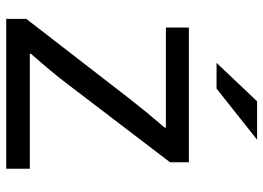

<svg xmlns="http://www.w3.org/2000/svg" viewBox="-135 -690 850 620"><g transform="rotate(90 290.0 -380.0)"><path d="M307.1 -785.2H431.2L266.1 -654.3H183.1ZM68.8 -564.9H503.9V-503.9L251 -172.4Q211.4 -120.1 153.8 -55.2V-51.3H524.9V24.9H41V-40L297.9 -372.1Q345.2 -432.6 392.1 -486.8V-490.7H68.8Z"/></g></svg>

Font: BIZ UDPGothic
Style: Regular
Weight: 400
Designer: TypeBank Co., Ltd.
Foundry: Morisawa Inc.
Version: Version 1.051